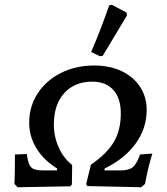

<svg xmlns="http://www.w3.org/2000/svg" viewBox="-20 -785 703 809"><path d="M103 -268Q103 -336 138.5 -391Q174 -446 236.5 -477.5Q299 -509 377 -509Q442 -509 492 -485.5Q542 -462 570 -419.5Q598 -377 598 -322Q598 -244 551.5 -180Q505 -116 421 -75L420 -67H489Q523 -67 539.5 -80.5Q556 -94 570 -134L622 -138Q605 -85 591 -10L575 4L348 -1L343 -9L363 -91Q430 -137 459.5 -186.5Q489 -236 489 -307Q489 -371 457.5 -406Q426 -441 368 -441Q295 -441 251 -393Q207 -345 207 -260Q207 -209 227.5 -163.5Q248 -118 284 -90L283 -8L276 0L54 4L41 -10Q43 -49 43 -134L93 -136Q98 -94 111 -80.5Q124 -67 158 -67H220L221 -75Q164 -110 133.5 -160Q103 -210 103 -268ZM413 -550 401 -548 364 -566Q399 -645 440 -762L451 -765L513 -732L515 -720Z"/></svg>

Font: Alegreya SC Medium
Style: Italic
Weight: 500
Italic angle: -7°
Designer: Juan Pablo del Peral
Foundry: Huerta Tipografica
Version: Version 2.007; ttfautohint (v1.6)